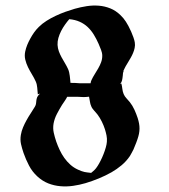

<svg xmlns="http://www.w3.org/2000/svg" viewBox="-20 -665 616 699"><path d="M124 -322.5Q124.5 -323 125 -323.5Q125.5 -324 126 -324.5L117.7 -321.5Q116.9 -327.4 116.6 -333.4Q116.2 -339.4 115.6 -345.5Q115 -351.6 113.8 -357.3Q112.5 -363 110.1 -368.4Q104.2 -381.3 96.3 -394.3Q88.4 -407.2 81.9 -420.5Q75.4 -433.8 72 -448Q68.6 -462.2 71.8 -477.5Q74.5 -490 79.2 -501.6Q84 -513.2 90.1 -524.2Q96.4 -535.9 104.1 -546.8Q111.8 -557.6 121.3 -566.9Q133.5 -579.1 149.5 -589.2Q165.5 -599.4 183 -607.5Q200.4 -615.7 218.3 -622.1Q236.1 -628.4 252.2 -633.1Q273.7 -639.2 295.9 -642.6Q318.1 -646 339.7 -644.3Q361.3 -642.6 381.5 -634.5Q401.6 -626.5 418.9 -609.6Q429.7 -599.4 438.2 -586.2Q442.1 -580.3 447.4 -570.6Q452.6 -560.8 457.4 -550Q462.2 -539.3 465.8 -528.8Q469.5 -518.3 470.7 -510.7Q472.4 -500.7 470.2 -490.5Q468.3 -481.2 464.7 -472.7Q461.2 -464.1 456.7 -456.1Q452.1 -448 447.3 -440.1Q442.4 -432.1 437.7 -424.1Q435.5 -420.2 434 -416.9Q432.4 -413.6 430.4 -409.4Q429.9 -408.9 429.8 -408.2Q429.7 -407.5 429.2 -406.7Q430.4 -405.8 429.4 -403.8Q428.5 -401.9 428 -400.1Q427.5 -397.9 427.5 -395.8Q427.5 -393.6 427.2 -391.4Q426 -379.2 424.2 -371.9Q422.4 -364.7 417.7 -359.4L421.9 -360.8Q424.3 -351.3 425.4 -341.4Q426.5 -331.5 430.2 -322.5Q433.8 -314 440.4 -307.1Q447 -300.3 452.6 -293.2Q462.4 -280.8 469.4 -265.5Q476.3 -250.2 481.2 -235.4Q484.6 -224.6 486.3 -215.2Q488 -205.8 487.9 -196.7Q487.8 -187.5 486 -178.1Q484.1 -168.7 480.5 -158.2Q478.5 -152.1 476.2 -146.2Q473.9 -140.4 471.4 -134.3L469 -128.4Q468.5 -126.7 467.8 -125.7Q467.3 -124.3 466.8 -122.8Q466.3 -121.3 465.8 -120.6Q462.4 -114.7 459.5 -108.6Q456.5 -102.5 452.9 -96.9Q440.4 -78.4 422.9 -63.6Q405.3 -48.8 386 -37.8Q363.3 -25.1 340 -15.5Q316.7 -5.9 291.7 1.7Q269.3 8.3 246 11.6Q222.7 14.9 199.8 12.9Q177 11 155.6 2.6Q134.3 -5.9 116 -22.7Q97.2 -40 85.6 -62.3Q74 -84.5 65.7 -108.2Q60.1 -124.5 56.5 -140.4Q53 -156.2 55.9 -173.8Q58.3 -188.2 64 -201.5Q69.6 -214.8 76.7 -227.5Q83.7 -240.2 91.8 -252.4Q99.9 -264.6 107.2 -276.9Q110.6 -282.7 111.2 -288.3Q111.8 -293.9 112.4 -299.4Q113 -304.9 115.2 -310.7Q117.4 -316.4 124 -322.5ZM312.5 -277.3Q308.6 -285.9 307.4 -294.9Q306.2 -304 304.2 -313Q300.8 -312.5 297.5 -312.3Q294.2 -312 291 -311.8Q283.2 -311.3 275.5 -312Q267.8 -312.7 260 -312.7H224.6Q221.2 -305.4 215.6 -297.5Q210 -289.6 205.8 -283Q196 -267.1 187.3 -250.4Q178.5 -233.6 175 -215.1Q172.1 -197.8 175.7 -181.8Q179.2 -165.8 184.8 -149.4Q190.2 -134 197.4 -118.8Q204.6 -103.5 214.2 -90Q223.9 -76.4 236.2 -65.4Q248.5 -54.4 263.9 -47.4Q272 -43.7 277.3 -41.9Q282.7 -40 287.6 -38.9Q292.5 -37.8 298 -37.2Q303.5 -36.6 311.8 -35.6Q315.9 -39.3 319 -41.7Q322 -44.2 324.6 -46.8Q327.1 -49.3 329.7 -52.6Q332.3 -55.9 335.4 -60.8Q340.8 -69.1 346.4 -80.3Q352.1 -91.6 356.8 -103.6Q361.6 -115.7 365 -127.6Q368.4 -139.4 369.1 -148.9Q370.1 -160.6 367.8 -171.9Q365.5 -183.1 362.1 -194.1Q357.7 -208 350.7 -222.2Q343.8 -236.3 335 -248Q332.3 -251.7 329.1 -255.1Q325.9 -258.5 322.9 -262.1Q319.8 -265.6 317 -269.4Q314.2 -273.2 312.5 -277.3ZM227.8 -413.6Q230.5 -407.7 231.8 -401.4Q233.2 -395 234 -388.7Q234.9 -382.3 235.4 -375.9Q235.8 -369.4 236.6 -363.3Q245.1 -363.5 253.7 -363Q262.2 -362.5 271 -361.8H309.8Q310.5 -368.2 313 -373.3Q317.9 -384 324.6 -394.5Q331.3 -405 337.5 -415.9Q343.8 -426.8 348 -438.1Q352.3 -449.5 352.3 -461.9Q352.3 -467.8 351 -473.3Q349.6 -478.8 347.7 -484Q345.7 -489.3 343.4 -494.5Q341.1 -499.8 339.1 -505.1Q331.1 -523.4 321.4 -539.1Q311.8 -554.7 299.1 -566.7Q286.4 -578.6 269.9 -585.9Q253.4 -593.3 232.2 -595.2Q224.4 -586.2 216.6 -575.2Q208.7 -564.2 202.5 -552Q196.3 -539.8 192.6 -527Q189 -514.2 189.5 -501.7Q190.2 -489.3 194.3 -478Q198.5 -466.8 204.3 -456.1Q210.2 -445.3 216.6 -434.8Q222.9 -424.3 227.8 -413.6ZM427.2 -401.4Q427 -400.9 427 -400.5Q427 -400.1 427.2 -400.6Z"/></svg>

Font: Autopia
Style: Bold
Weight: 700
Designer: Antoine Gelgon
Foundry: Antoine Gelgon
Version: 001.000